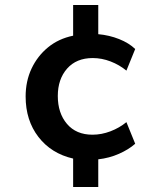

<svg xmlns="http://www.w3.org/2000/svg" viewBox="-20 -629 640 764"><path d="M271 115V2Q184 -18 133 -84Q82 -150 82 -245Q82 -306 105.5 -356Q129 -406 171 -440.5Q213 -475 271 -487V-609H371V-493Q415 -489 454 -473.5Q493 -458 518 -434L483 -348Q455 -371 420 -384.5Q385 -398 349 -398Q284 -398 247 -356Q210 -314 210 -247Q210 -179 246.5 -136Q283 -93 348 -93Q384 -93 419.5 -106.5Q455 -120 483 -143L518 -57Q492 -34 453.5 -17Q415 0 371 5V115Z"/></svg>

Font: Nunito Sans
Style: Bold
Weight: 700
Designer: Vernon Adams
Foundry: Vernon Adams
Version: Version 3.101; ttfautohint (v1.8.4.7-5d5b);gftools[0.9.27]